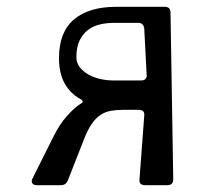

<svg xmlns="http://www.w3.org/2000/svg" viewBox="-20 -543 601 563"><path d="M314 -476Q293 -476 273.5 -471.5Q254 -467 238.5 -455.5Q223 -444 213.5 -424.5Q204 -405 204 -375Q204 -359 213.5 -346.5Q223 -334 238.5 -325Q254 -316 273.5 -311.5Q293 -307 314 -307H392Q412 -307 410 -324L403 -459Q401 -476 385 -476ZM215 -238Q230 -245 215 -253Q186 -269 169.5 -298.5Q153 -328 153 -373Q153 -449 197 -486Q241 -523 320 -523H463Q480 -523 480 -506L488 -17Q488 0 470 0H406Q387 0 389 -17L403 -204Q405 -221 386 -221H343Q322 -221 305 -218Q288 -215 274 -205.5Q260 -196 248.5 -179Q237 -162 226 -134L179 -14Q173 0 159 0H88Q78 0 74.5 -6Q71 -12 76 -21L137 -143Q155 -179 176 -202.5Q197 -226 215 -238Z"/></svg>

Font: OpenDyslexic 3
Style: Regular
Weight: 400
Designer: Abelardo Gonzalez
Version: Version 1.000;PS 001.001;hotconv 1.0.56